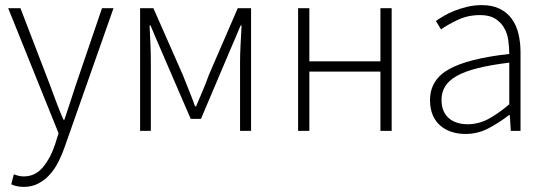

<svg xmlns="http://www.w3.org/2000/svg" viewBox="-20 -512 2135 751"><path d="M73 219Q46 219 24 209L34 170Q42 173 52 175.5Q62 178 73 178Q118 178 148 142Q178 106 196 51L209 9L12 -480H60L176 -178Q187 -148 200.5 -112Q214 -76 228 -44H232Q243 -76 254.5 -112Q266 -148 276 -178L379 -480H424L234 60Q224 90 209.5 119Q195 148 175.5 170Q156 192 130.5 205.5Q105 219 73 219Z M528 0V-480H580L695 -219Q707 -188 719.5 -157.5Q732 -127 743 -96H747Q760 -127 773 -157.5Q786 -188 797 -219L910 -480H962V0H919V-272Q919 -300 921 -338.5Q923 -377 925 -412H921Q910 -386 899.5 -361Q889 -336 878 -311L766 -47H726L612 -311Q601 -336 590.5 -361Q580 -386 569 -412H565Q567 -377 568.5 -338.5Q570 -300 570 -272V0Z M1146 0V-480H1190V-272H1468V-480H1512V0H1468V-232H1190V0Z M1801 12Q1772 12 1747 4Q1722 -4 1703 -20Q1684 -36 1673 -61Q1662 -86 1662 -120Q1662 -200 1736.5 -241.5Q1811 -283 1972 -301Q1972 -328 1968 -355.5Q1964 -383 1951 -404.5Q1938 -426 1916 -439.5Q1894 -453 1858 -453Q1810 -453 1770 -434Q1730 -415 1705 -397L1685 -430Q1698 -439 1716.5 -450Q1735 -461 1758 -470Q1781 -479 1808 -485.5Q1835 -492 1864 -492Q1906 -492 1935 -477.5Q1964 -463 1982 -438Q2000 -413 2008 -379.5Q2016 -346 2016 -307V0H1978L1974 -62H1971Q1934 -33 1891.5 -10.5Q1849 12 1801 12ZM1809 -26Q1851 -26 1889 -46Q1927 -66 1972 -104V-267Q1898 -258 1847 -245Q1796 -232 1765 -214Q1734 -196 1720.5 -173Q1707 -150 1707 -122Q1707 -96 1715 -78Q1723 -60 1737 -48.5Q1751 -37 1769.5 -31.5Q1788 -26 1809 -26Z"/></svg>

Font: CV Source Sans Light
Style: Regular
Weight: 300
Designer: Paul D. Hunt
Foundry: Adobe Systems Incorporated
Version: Version 3.001